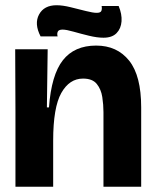

<svg xmlns="http://www.w3.org/2000/svg" viewBox="-20 -713 593 733"><path d="M39 0V-286L38 -525H162L159 -303H167Q176 -427 220 -483Q264 -539 347 -539Q427 -539 473 -481.5Q519 -424 519 -303V0H375V-285Q375 -313 370.5 -342.5Q366 -372 349.5 -392.5Q333 -413 297 -413Q245 -413 214 -358Q183 -303 183 -176V0ZM375 -569Q351 -569 320 -576.5Q289 -584 261 -592Q233 -600 219 -600Q204 -600 200.5 -592Q197 -584 200 -574H135Q110 -622 129 -657.5Q148 -693 196 -693Q219 -693 249.5 -685.5Q280 -678 307.5 -671Q335 -664 349 -664Q364 -664 367 -671.5Q370 -679 368 -690H433Q446 -659 444 -631.5Q442 -604 425 -586.5Q408 -569 375 -569Z"/></svg>

Font: Bricolage Grotesque 48pt Bricolage Grotesque 48pt Regular
Style: Bold
Weight: 700
Designer: Mathieu Triay
Foundry: Atelier Triay
Version: Version 1.000; ttfautohint (v1.8.4.7-5d5b);gftools[0.9.32]